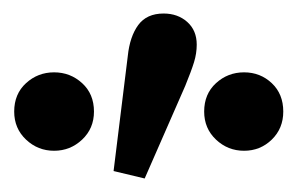

<svg xmlns="http://www.w3.org/2000/svg" viewBox="-20 -818 440 284"><path d="M60 -595Q36 -595 18.5 -611.5Q1 -628 1 -653Q1 -679 18.5 -695Q36 -711 60 -711Q84 -711 101.5 -695Q119 -679 119 -653Q119 -628 101.5 -611.5Q84 -595 60 -595ZM194 -554 148 -565 169 -735Q172 -764 184.5 -781Q197 -798 222 -798Q243 -798 257 -785.5Q271 -773 271 -752Q271 -739 267 -726Q263 -713 254 -691ZM341 -595Q317 -595 299.5 -611.5Q282 -628 282 -653Q282 -679 299.5 -695Q317 -711 341 -711Q365 -711 382 -695Q399 -679 399 -653Q399 -628 382 -611.5Q365 -595 341 -595Z"/></svg>

Font: Source Serif 4 SmText Semibold
Style: Regular
Weight: 600
Designer: Frank Grießhammer
Foundry: Adobe
Version: Version 4.005;hotconv 1.1.0;makeotfexe 2.6.0